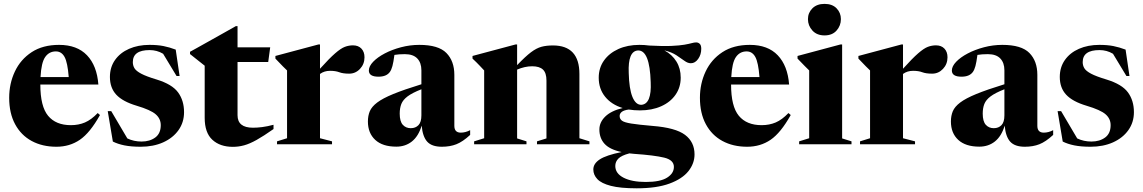

<svg xmlns="http://www.w3.org/2000/svg" viewBox="-20 -762 6037 1014"><path d="M292 -525Q387 -525 439.5 -470Q492 -415 499.5 -315.5H193Q193 -200 234 -150.5Q275 -101 354.5 -101Q395 -101 428.5 -115.2Q462 -129.5 496 -165L508 -154.5Q455.5 -60.5 401.8 -23.8Q348 13 278 13Q203.5 13 147.2 -17.5Q91 -48 59.8 -106Q28.5 -164 28.5 -245.5Q28.5 -320.5 58.5 -384.2Q88.5 -448 147.2 -486.5Q206 -525 292 -525ZM275 -490.5Q239.5 -490.5 218.8 -461Q198 -431.5 194 -355H343Q337 -432 321 -461.2Q305 -490.5 275 -490.5Z M769.5 -525Q811.5 -525 843.2 -518.8Q875 -512.5 908 -500L928.5 -360.5H912.5L841.5 -478Q809 -497.5 770 -497.5Q681.5 -497.5 681.5 -434Q681.5 -416 690.2 -401.5Q699 -387 725.8 -372.8Q752.5 -358.5 807.5 -342Q889 -317 920.5 -274Q952 -231 952 -169.5Q952 -116 922.8 -74.8Q893.5 -33.5 841.8 -10.2Q790 13 723 13Q673 13 637.2 5.8Q601.5 -1.5 576 -14.5L549 -175H567.5L652.5 -31Q686.5 -14.5 727.5 -14.5Q771 -14.5 800 -35.8Q829 -57 829 -101Q829 -135 802.5 -158.2Q776 -181.5 702 -203.5Q628 -225.5 594.2 -261.8Q560.5 -298 560.5 -355.5Q560.5 -407 587.5 -445.2Q614.5 -483.5 661.8 -504.2Q709 -525 769.5 -525Z M1234.5 -153.5Q1234.5 -87.5 1316 -87.5Q1339 -87.5 1364.5 -90.8Q1390 -94 1424.5 -103V-80.5Q1372 -43.5 1335.2 -23Q1298.5 -2.5 1269.2 5.5Q1240 13.5 1210 13.5Q1142 13.5 1101.5 -23.8Q1061 -61 1061 -140V-415L983.5 -476.5V-488.5Q991 -492.5 1017 -507Q1043 -521.5 1079.2 -541.8Q1115.5 -562 1154.2 -583.8Q1193 -605.5 1225.5 -624H1234.5V-512H1407L1396.5 -434.5H1234.5Z M1844 -522.5Q1872.5 -522.5 1888.8 -505.2Q1905 -488 1905 -459.5Q1905 -423.5 1881.2 -398.2Q1857.5 -373 1824 -373Q1791.5 -373 1771.8 -380.5Q1752 -388 1723 -388Q1692.5 -388 1670 -371.5V-32L1733.5 -15.5V0H1443V-15.5L1496 -32V-390Q1486 -400 1474 -411.5Q1462 -423 1434.5 -452.5V-466.5L1661 -527H1670V-399Q1719.5 -454 1749.8 -480.2Q1780 -506.5 1801 -514.5Q1822 -522.5 1844 -522.5Z M2463 -49.5Q2424 -13.5 2390.2 -0.2Q2356.5 13 2313.5 13Q2260.5 13 2236.2 -13.8Q2212 -40.5 2207 -98.5Q2190 -42.5 2155.5 -15Q2121 12.5 2073 12.5Q2000.5 12.5 1961.8 -23.2Q1923 -59 1923 -120.5Q1923 -150.5 1933 -174.5Q1943 -198.5 1972 -220.5Q2001 -242.5 2057 -265.5Q2113 -288.5 2205.5 -317V-390.5Q2205.5 -430.5 2183.8 -453.2Q2162 -476 2118 -476Q2086 -476 2063 -472Q2058 -433.5 2052.5 -413.2Q2047 -393 2039 -382Q2021 -357 1979 -357Q1928 -357 1928 -389.5Q1928 -412 1950.8 -435.8Q1973.5 -459.5 2012 -479.8Q2050.5 -500 2098 -512.5Q2145.5 -525 2194.5 -525Q2295.5 -525 2337.5 -482.2Q2379.5 -439.5 2379.5 -366.5V-97.5Q2379.5 -61.5 2413.5 -61.5Q2438 -61.5 2463 -74.5ZM2091 -162Q2091 -121 2107.2 -103Q2123.5 -85 2149.5 -85Q2174.5 -85 2190 -101Q2205.5 -117 2205.5 -153V-290.5Q2157 -271.5 2132.5 -253Q2108 -234.5 2099.5 -212.8Q2091 -191 2091 -162Z M2816 -15.5 2866 -31V-336.5Q2866 -377 2847.5 -394.5Q2829 -412 2790.5 -412Q2770.5 -412 2750.8 -407.5Q2731 -403 2711 -394.5V-31L2760.5 -15.5V0H2484V-15.5L2537 -32V-390Q2528.5 -399 2513 -415.5Q2497.5 -432 2475.5 -452.5V-466.5L2702 -527H2711V-418Q2755 -464 2784.2 -486Q2813.5 -508 2839.8 -515Q2866 -522 2900 -522Q3040 -522 3040 -371.5V-32L3093 -15.5V0H2816Z M3359.5 -179Q3328.5 -179 3300.5 -183.5Q3274.5 -180 3263.5 -171Q3252.5 -162 3252.5 -149.5Q3252.5 -134 3264.5 -124.8Q3276.5 -115.5 3313.8 -109.5Q3351 -103.5 3426.5 -97Q3547.5 -87.5 3597.8 -49.8Q3648 -12 3648 53.5Q3648 101 3615.8 141.8Q3583.5 182.5 3515.8 207.5Q3448 232.5 3342.5 232.5Q3256 232.5 3206 219.5Q3156 206.5 3134.8 184Q3113.5 161.5 3113.5 133Q3113.5 102 3147.5 79.8Q3181.5 57.5 3263 41Q3200 27.5 3172.8 -2.5Q3145.5 -32.5 3145.5 -78Q3145.5 -116.5 3176.8 -146.8Q3208 -177 3268.5 -191.5Q3209.5 -209.5 3175.8 -251.2Q3142 -293 3142 -351.5Q3142 -403 3169.5 -442Q3197 -481 3245.5 -503Q3294 -525 3357 -525Q3384 -525 3409 -521.5Q3481 -517.5 3525.5 -519.5Q3570 -521.5 3595 -526Q3620 -530.5 3633.2 -534.2Q3646.5 -538 3656.5 -538Q3667.5 -538 3675.5 -530.5Q3683.5 -523 3683.5 -504.5Q3683.5 -473.5 3667.2 -450.8Q3651 -428 3628.5 -428Q3612 -428 3594.5 -441Q3577 -454 3552.2 -470.2Q3527.5 -486.5 3488.5 -496Q3529.5 -474 3552.2 -437.2Q3575 -400.5 3575 -352Q3575 -301 3547.8 -261.8Q3520.5 -222.5 3471.8 -200.8Q3423 -179 3359.5 -179ZM3367.5 -208.5Q3422 -213 3416.5 -328Q3411.5 -498 3349 -495.5Q3295.5 -492 3300.5 -376.5Q3302.5 -293 3320 -250.2Q3337.5 -207.5 3367.5 -208.5ZM3229.5 114.5Q3229.5 154 3273.2 176.5Q3317 199 3390.5 199Q3467 199 3503 176.2Q3539 153.5 3539 119.5Q3539 83 3487.8 70.5Q3436.5 58 3328.5 50.5Q3315.5 49.5 3304 48Q3262 59 3245.8 75.5Q3229.5 92 3229.5 114.5Z M3940 -525Q4035 -525 4087.5 -470Q4140 -415 4147.5 -315.5H3841Q3841 -200 3882 -150.5Q3923 -101 4002.5 -101Q4043 -101 4076.5 -115.2Q4110 -129.5 4144 -165L4156 -154.5Q4103.5 -60.5 4049.8 -23.8Q3996 13 3926 13Q3851.5 13 3795.2 -17.5Q3739 -48 3707.8 -106Q3676.5 -164 3676.5 -245.5Q3676.5 -320.5 3706.5 -384.2Q3736.5 -448 3795.2 -486.5Q3854 -525 3940 -525ZM3923 -490.5Q3887.5 -490.5 3866.8 -461Q3846 -431.5 3842 -355H3991Q3985 -432 3969 -461.2Q3953 -490.5 3923 -490.5Z M4334.5 -575Q4294 -575 4270.5 -600.8Q4247 -626.5 4247 -661Q4247 -694.5 4270.5 -718Q4294 -741.5 4334.5 -741.5Q4375.5 -741.5 4398.2 -718Q4421 -694.5 4421 -661Q4421 -626.5 4398.2 -600.8Q4375.5 -575 4334.5 -575ZM4427.5 -527V-31L4477 -15.5V0H4200.5V-15.5L4253.5 -32V-390Q4245 -398.5 4229.8 -413.5Q4214.5 -428.5 4192 -452.5V-466.5L4418 -527Z M4923 -522.5Q4951.5 -522.5 4967.8 -505.2Q4984 -488 4984 -459.5Q4984 -423.5 4960.2 -398.2Q4936.5 -373 4903 -373Q4870.5 -373 4850.8 -380.5Q4831 -388 4802 -388Q4771.5 -388 4749 -371.5V-32L4812.5 -15.5V0H4522V-15.5L4575 -32V-390Q4565 -400 4553 -411.5Q4541 -423 4513.5 -452.5V-466.5L4740 -527H4749V-399Q4798.5 -454 4828.8 -480.2Q4859 -506.5 4880 -514.5Q4901 -522.5 4923 -522.5Z M5542 -49.5Q5503 -13.5 5469.2 -0.2Q5435.5 13 5392.5 13Q5339.5 13 5315.2 -13.8Q5291 -40.5 5286 -98.5Q5269 -42.5 5234.5 -15Q5200 12.5 5152 12.5Q5079.5 12.5 5040.8 -23.2Q5002 -59 5002 -120.5Q5002 -150.5 5012 -174.5Q5022 -198.5 5051 -220.5Q5080 -242.5 5136 -265.5Q5192 -288.5 5284.5 -317V-390.5Q5284.5 -430.5 5262.8 -453.2Q5241 -476 5197 -476Q5165 -476 5142 -472Q5137 -433.5 5131.5 -413.2Q5126 -393 5118 -382Q5100 -357 5058 -357Q5007 -357 5007 -389.5Q5007 -412 5029.8 -435.8Q5052.5 -459.5 5091 -479.8Q5129.5 -500 5177 -512.5Q5224.5 -525 5273.5 -525Q5374.5 -525 5416.5 -482.2Q5458.5 -439.5 5458.5 -366.5V-97.5Q5458.5 -61.5 5492.5 -61.5Q5517 -61.5 5542 -74.5ZM5170 -162Q5170 -121 5186.2 -103Q5202.5 -85 5228.5 -85Q5253.5 -85 5269 -101Q5284.5 -117 5284.5 -153V-290.5Q5236 -271.5 5211.5 -253Q5187 -234.5 5178.5 -212.8Q5170 -191 5170 -162Z M5786 -525Q5828 -525 5859.8 -518.8Q5891.5 -512.5 5924.5 -500L5945 -360.5H5929L5858 -478Q5825.5 -497.5 5786.5 -497.5Q5698 -497.5 5698 -434Q5698 -416 5706.8 -401.5Q5715.5 -387 5742.2 -372.8Q5769 -358.5 5824 -342Q5905.5 -317 5937 -274Q5968.5 -231 5968.5 -169.5Q5968.5 -116 5939.2 -74.8Q5910 -33.5 5858.2 -10.2Q5806.5 13 5739.5 13Q5689.5 13 5653.8 5.8Q5618 -1.5 5592.5 -14.5L5565.5 -175H5584L5669 -31Q5703 -14.5 5744 -14.5Q5787.5 -14.5 5816.5 -35.8Q5845.5 -57 5845.5 -101Q5845.5 -135 5819 -158.2Q5792.5 -181.5 5718.5 -203.5Q5644.5 -225.5 5610.8 -261.8Q5577 -298 5577 -355.5Q5577 -407 5604 -445.2Q5631 -483.5 5678.2 -504.2Q5725.5 -525 5786 -525Z"/></svg>

Font: Newsreader Display
Style: Bold
Weight: 700
Designer: Hugues Gentile
Foundry: Production Type
Version: Version 1.001